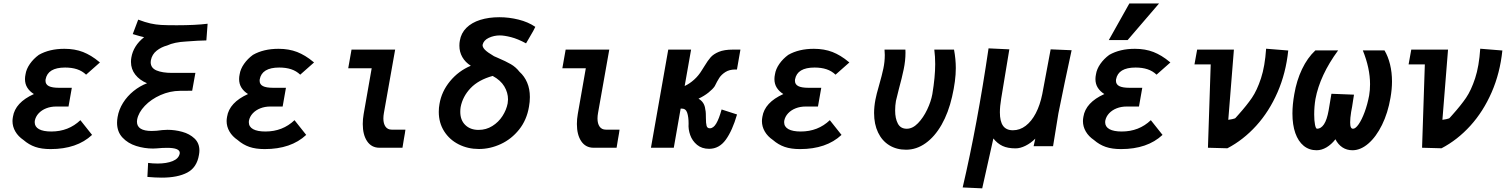

<svg xmlns="http://www.w3.org/2000/svg" viewBox="-20 -828 8440 1076"><path d="M111.5 -43.5Q82 -63.5 66 -91Q50 -118.5 50 -149.5Q50 -160 52.5 -173.5Q65 -253.5 170 -301Q146.5 -315.5 133.2 -336.5Q120 -357.5 120 -385Q120 -397.5 123 -411.5Q127.5 -441 147.5 -469.8Q167.5 -498.5 197.5 -520.5Q257 -554.5 341 -554.5Q399 -554.5 445.5 -536.5Q468 -527.5 490.2 -514.2Q512.5 -501 540 -478L462.5 -409.5Q440.5 -430.5 411.5 -440Q382.5 -449.5 345 -449.5Q247.5 -449.5 235.5 -383Q235 -380.5 235 -375.5Q235 -355 253.5 -345.5Q272 -336 310.5 -336H382.5L364 -231H294.5Q264.5 -231 239 -221Q213.5 -211 196.5 -192.8Q179.5 -174.5 175 -151Q174.5 -148 174.5 -143Q174.5 -117.5 198.5 -104.2Q222.5 -91 267.5 -91Q364 -91 430.5 -154.5L496 -72Q411 7.5 263.5 7.5Q213 7.5 177.5 -4.8Q142 -17 111.5 -43.5Z M863.5 88.5Q913.5 88.5 947.5 74.8Q981.5 61 987 33L987.5 29Q987.5 0.5 916.5 0.5Q889 0.5 859 3.5Q845 4.5 837.5 4.5Q789 4.5 743 -10Q697 -24.5 666.5 -57Q636 -89.5 636 -140Q636 -155 639 -172Q646 -214 669.5 -251.5Q693 -289 728.2 -317.5Q763.5 -346 804 -361.5Q762 -379 738 -410Q714 -441 714 -481Q714 -494.5 716 -505Q727 -571.5 787.5 -619.5Q765 -624.5 724 -637L754.5 -718Q794 -703 823.5 -696.5Q853 -690 883 -688.2Q913 -686.5 970.5 -686.5Q1076 -686.5 1143.5 -695L1136.5 -601.5Q1095 -601 1024 -595.5Q956.5 -592 916.5 -573Q884 -564.5 858 -544Q832 -523.5 825.5 -490Q825 -485 824.5 -479.5Q824.5 -447 857.2 -433.2Q890 -419.5 943 -419.5H1075L1057 -319.5L989 -319Q932 -318.5 879.5 -295.2Q827 -272 791.5 -234.8Q756 -197.5 748.5 -157.5Q747.5 -149.5 747.5 -146Q747.5 -94 830.5 -94Q856 -94 889.5 -99Q903 -100.5 918.5 -100.5Q960.5 -100.5 1001.5 -89.2Q1042.5 -78 1070 -52Q1097.5 -26 1097.5 15.5Q1097.5 26 1095 40Q1083.5 110.5 1029.8 139Q976 167.5 887 167.5Q851 167.5 806 163.5L810 85Q835 88.5 863.5 88.5Z M1311.5 -43.5Q1282 -63.5 1266 -91Q1250 -118.5 1250 -149.5Q1250 -160 1252.5 -173.5Q1265 -253.5 1370 -301Q1346.5 -315.5 1333.2 -336.5Q1320 -357.5 1320 -385Q1320 -397.5 1323 -411.5Q1327.5 -441 1347.5 -469.8Q1367.5 -498.5 1397.5 -520.5Q1457 -554.5 1541 -554.5Q1599 -554.5 1645.5 -536.5Q1668 -527.5 1690.2 -514.2Q1712.5 -501 1740 -478L1662.5 -409.5Q1640.5 -430.5 1611.5 -440Q1582.5 -449.5 1545 -449.5Q1447.5 -449.5 1435.5 -383Q1435 -380.5 1435 -375.5Q1435 -355 1453.5 -345.5Q1472 -336 1510.5 -336H1582.5L1564 -231H1494.5Q1464.5 -231 1439 -221Q1413.5 -211 1396.5 -192.8Q1379.5 -174.5 1375 -151Q1374.5 -148 1374.5 -143Q1374.5 -117.5 1398.5 -104.2Q1422.5 -91 1467.5 -91Q1564 -91 1630.5 -154.5L1696 -72Q1611 7.5 1463.5 7.5Q1413 7.5 1377.5 -4.8Q1342 -17 1311.5 -43.5Z M2013 -133Q2013 -161 2018 -189L2063 -445.5H1931.5L1950 -550H2194.5L2131.5 -195Q2128.5 -178.5 2128.5 -164Q2128.5 -135 2140.5 -118.2Q2152.5 -101.5 2175 -101.5H2252Q2250.5 -86.5 2243.5 -49L2235.5 0H2105.5Q2061.5 -0.5 2037.2 -36.8Q2013 -73 2013 -133Z M2439 -201Q2439 -225 2443 -245.5Q2454.5 -315 2502 -372.8Q2549.5 -430.5 2618.5 -459.5Q2587.5 -479 2571 -508Q2554.5 -537 2554.5 -572Q2554.5 -588 2557 -600Q2564 -642.5 2593.8 -672Q2623.5 -701.5 2671.2 -716.5Q2719 -731.5 2778.5 -731.5Q2832.5 -731.5 2886 -718.2Q2939.5 -705 2980 -677.5Q2971 -657.5 2949.5 -622L2928 -585Q2882 -610 2844 -619.8Q2806 -629.5 2781 -629.5Q2748 -629.5 2719 -615.8Q2690 -602 2684.5 -576.5Q2683.5 -564 2697.2 -549.5Q2711 -535 2748.5 -513L2768 -504.5Q2815 -484.5 2843 -468.2Q2871 -452 2891.5 -425.5Q2919 -401 2934.2 -365.2Q2949.5 -329.5 2949.5 -284Q2949.5 -257 2944.5 -230Q2932 -155.5 2889.2 -102Q2846.5 -48.5 2786.8 -20.8Q2727 7 2664 7Q2602 7 2550.5 -19Q2499 -45 2469 -92.5Q2439 -140 2439 -201ZM2825 -248.5Q2827 -263.5 2827 -271Q2827 -309 2806.2 -343.8Q2785.5 -378.5 2741 -402.5Q2661.5 -380.5 2617.2 -334Q2573 -287.5 2561.5 -228Q2559.5 -216 2559.5 -201.5Q2559.5 -154.5 2587.8 -127.2Q2616 -100 2662 -100Q2704.5 -100 2739.2 -121.8Q2774 -143.5 2796 -177.8Q2818 -212 2825 -248.5Z M3213 -133Q3213 -161 3218 -189L3263 -445.5H3131.5L3150 -550H3394.5L3331.5 -195Q3328.5 -178.5 3328.5 -164Q3328.5 -135 3340.5 -118.2Q3352.5 -101.5 3375 -101.5H3452Q3450.5 -86.5 3443.5 -49L3435.5 0H3305.5Q3261.5 -0.5 3237.2 -36.8Q3213 -73 3213 -133Z M3839 -135Q3839 -172.5 3831.2 -196Q3823.5 -219.5 3800.5 -219.5H3794.5L3756 0H3628L3725 -550H3853L3817 -346Q3845 -359 3870.2 -381.8Q3895.5 -404.5 3914 -435.5L3928.5 -458.5Q3946.5 -488.5 3962.5 -506.8Q3978.5 -525 4008.5 -537.5Q4038.5 -550 4087 -550H4129.5L4110 -438.5H4100.5Q4067.5 -438.5 4045.2 -424.2Q4023 -410 4011 -391.5Q3999 -373 3985.5 -345Q3975 -329 3950.8 -309.5Q3926.5 -290 3894.5 -275Q3928.5 -255.5 3932.5 -215Q3935 -205.5 3935.5 -192Q3936 -178.5 3936 -165.5Q3936 -137 3939.8 -123Q3943.5 -109 3958 -109Q3978 -109 3994 -136Q4010 -163 4024 -214.5L4110.5 -186.5Q4084.5 -96.5 4047.5 -45.2Q4010.5 6 3954 6Q3913.5 6 3886.5 -16.2Q3859.5 -38.5 3848 -71.2Q3836.5 -104 3839 -135Z M4311.5 -43.5Q4282 -63.5 4266 -91Q4250 -118.5 4250 -149.5Q4250 -160 4252.5 -173.5Q4265 -253.5 4370 -301Q4346.5 -315.5 4333.2 -336.5Q4320 -357.5 4320 -385Q4320 -397.5 4323 -411.5Q4327.5 -441 4347.5 -469.8Q4367.5 -498.5 4397.5 -520.5Q4457 -554.5 4541 -554.5Q4599 -554.5 4645.5 -536.5Q4668 -527.5 4690.2 -514.2Q4712.5 -501 4740 -478L4662.5 -409.5Q4640.5 -430.5 4611.5 -440Q4582.5 -449.5 4545 -449.5Q4447.5 -449.5 4435.5 -383Q4435 -380.5 4435 -375.5Q4435 -355 4453.5 -345.5Q4472 -336 4510.5 -336H4582.5L4564 -231H4494.5Q4464.5 -231 4439 -221Q4413.5 -211 4396.5 -192.8Q4379.5 -174.5 4375 -151Q4374.5 -148 4374.5 -143Q4374.5 -117.5 4398.5 -104.2Q4422.5 -91 4467.5 -91Q4564 -91 4630.5 -154.5L4696 -72Q4611 7.5 4463.5 7.5Q4413 7.5 4377.5 -4.8Q4342 -17 4311.5 -43.5Z M4878.5 -194.5Q4878.5 -230 4886 -269.5Q4891 -297 4907 -352Q4922.5 -406 4930.5 -443.8Q4938.5 -481.5 4938.5 -520Q4938.5 -535 4937 -550H5054Q5054.5 -544 5054.5 -532.5Q5054.5 -488 5044.5 -439.8Q5034.5 -391.5 5017 -327.5Q5003 -273 5001 -262.5Q4996.5 -236.5 4996.5 -208.5Q4996.5 -164 5011.8 -135.2Q5027 -106.5 5061.5 -106.5Q5094.5 -106.5 5124.5 -137.5Q5154.5 -168.5 5176 -213.8Q5197.5 -259 5205 -300.5Q5221 -397.5 5221 -468.5Q5221 -510.5 5216 -550H5326.5Q5336.5 -496 5336.5 -446.5Q5336.5 -376.5 5315.5 -285.5Q5295 -196 5256.8 -129Q5218.5 -62 5167.2 -25.5Q5116 11 5057.5 11Q5004 11 4963.5 -14Q4923 -39 4900.8 -85.5Q4878.5 -132 4878.5 -194.5Z M5520 -557 5636.5 -551.5 5591 -276.5Q5583.5 -231.5 5583.5 -198.5Q5583.5 -148 5601.2 -123Q5619 -98 5656.5 -98Q5695.5 -98 5728.2 -123Q5761 -148 5784.8 -193.5Q5808.5 -239 5821 -300.5L5868 -551.5L5985.5 -546.5Q5971.5 -483.5 5947 -366.5Q5922.5 -249.5 5911.5 -193L5881.5 -8.5H5772.5L5782 -51Q5757 -26 5727.2 -11.2Q5697.5 3.5 5671.5 3.5Q5627.5 3.5 5598.5 -10Q5569.5 -23.5 5547 -52L5484.5 227.5L5375 222.5Q5457 -128.5 5520 -557Z M6110.5 -43.5Q6081 -63.5 6065 -91Q6049 -118.5 6049 -149.5Q6049 -160 6051.5 -173.5Q6064 -253.5 6169 -301Q6145.5 -315.5 6132.2 -336.5Q6119 -357.5 6119 -385Q6119 -397.5 6122 -411.5Q6126.5 -441 6146.5 -469.8Q6166.5 -498.5 6196.5 -520.5Q6256 -554.5 6340 -554.5Q6398 -554.5 6444.5 -536.5Q6467 -527.5 6489.2 -514.2Q6511.5 -501 6539 -478L6461.5 -409.5Q6439.5 -430.5 6410.5 -440Q6381.5 -449.5 6344 -449.5Q6246.5 -449.5 6234.5 -383Q6234 -380.5 6234 -375.5Q6234 -355 6252.5 -345.5Q6271 -336 6309.5 -336H6381.5L6363 -231H6293.5Q6263.5 -231 6238 -221Q6212.5 -211 6195.5 -192.8Q6178.5 -174.5 6174 -151Q6173.5 -148 6173.5 -143Q6173.5 -117.5 6197.5 -104.2Q6221.5 -91 6266.5 -91Q6363 -91 6429.5 -154.5L6495 -72Q6410 7.5 6262.5 7.5Q6212 7.5 6176.5 -4.8Q6141 -17 6110.5 -43.5ZM6194 -603.5 6309 -808.5H6475.5L6299.5 -603.5Z M6765 -467H6674L6689 -550H6895L6863.5 -156.5Q6868 -156.5 6885.2 -160.2Q6902.5 -164 6904 -167L6920.5 -185.5Q6967 -237.5 6995.8 -279.5Q7024.5 -321.5 7046.8 -389.2Q7069 -457 7075.5 -555L7199.5 -545Q7186.5 -418.5 7139.5 -310.8Q7092.5 -203 7020 -123.2Q6947.5 -43.5 6858.5 3L6749.5 0Z M7223 -192Q7223 -242 7233.5 -300.5Q7246.5 -377 7276.8 -440.5Q7307 -504 7351.5 -545.5H7479Q7377 -406.5 7352 -273Q7345 -231 7345 -186.5Q7345 -151.5 7349.5 -129Q7354 -106.5 7361 -106.5Q7383 -106.5 7399.8 -131.5Q7416.5 -156.5 7426 -210L7441.5 -302.5L7568 -297.5L7563 -266Q7557.5 -227 7552 -200.5Q7546.5 -166 7546.5 -142.5Q7546.5 -123 7550.5 -114.8Q7554.5 -106.5 7562.5 -106.5Q7576.5 -106.5 7594 -131.5Q7611.5 -156.5 7627.5 -199.5Q7643.5 -242.5 7653 -293.5Q7658 -323 7658 -356Q7658 -445.5 7617.5 -545.5H7739Q7759 -512 7770 -467.2Q7781 -422.5 7781 -371Q7781 -328.5 7772.5 -280Q7758 -195 7725 -128Q7692 -61 7648.5 -23.5Q7605 14 7559.5 14Q7527.5 14 7503 -2.2Q7478.5 -18.5 7464 -47.5Q7441.5 -18.5 7414 -2.2Q7386.5 14 7358.5 14Q7316.5 14 7286 -11Q7255.5 -36 7239.2 -82.2Q7223 -128.5 7223 -192Z M7965 -467H7874L7889 -550H8095L8063.5 -156.5Q8068 -156.5 8085.2 -160.2Q8102.5 -164 8104 -167L8120.5 -185.5Q8167 -237.5 8195.8 -279.5Q8224.5 -321.5 8246.8 -389.2Q8269 -457 8275.5 -555L8399.5 -545Q8386.5 -418.5 8339.5 -310.8Q8292.5 -203 8220 -123.2Q8147.5 -43.5 8058.5 3L7949.5 0Z"/></svg>

Font: JuliaMono ExtraBold
Style: Italic
Weight: 800
Italic angle: -9°
Monospace: yes
Designer: cormullion
Foundry: corm
Version: Version 0.057; ttfautohint (v1.8.4)